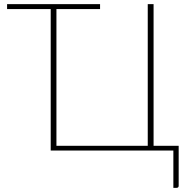

<svg xmlns="http://www.w3.org/2000/svg" viewBox="-20 -723 906 922"><path d="M838 -23V169Q838 179 828 179H812.5V0H223.5V-679.5H14V-703H460.5V-679.5H251V-23H689.5V-703H717.5V-23Z"/></svg>

Font: Lato 2
Style: Regular
Weight: 200
Designer: Lukasz Dziedzic with Adam Twardoch and Botio Nikoltchev
Foundry: tyPoland Lukasz Dziedzic
Version: Version 2.015; 2015-08-06; http://www.latofonts.com/